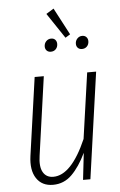

<svg xmlns="http://www.w3.org/2000/svg" viewBox="-58 -888 589 939"><g transform="rotate(-5 236.5 -418.0)"><path d="M241.2 -847.2 311 -714.8 287.1 -700.2 204.1 -824.2ZM210 -638.2Q197.3 -638.2 189.7 -646Q182.1 -653.8 182.1 -666Q182.1 -681.2 192.1 -691.7Q202.1 -702.1 216.8 -702.1Q229.5 -702.1 236.8 -694.1Q244.1 -686 244.1 -673.8Q244.1 -658.2 234.6 -648.2Q225.1 -638.2 210 -638.2ZM362.8 -638.2Q350.1 -638.2 342.5 -646Q335 -653.8 335 -666Q335 -681.2 345 -691.7Q355 -702.1 369.1 -702.1Q381.8 -702.1 389.4 -694.1Q397 -686 397 -673.8Q397 -658.2 387.5 -648.2Q377.9 -638.2 362.8 -638.2ZM164.1 11.2Q109.9 11.2 83 -29.3Q56.2 -69.8 65.9 -139.2L120.1 -522H165L110.8 -137.2Q102.5 -83.5 118.4 -55.7Q134.3 -27.8 168.9 -27.8Q257.3 -27.8 332 -199.2L377.9 -522H421.9L348.1 0H312L327.1 -131.8Q295.4 -65.4 256.6 -27.1Q217.8 11.2 164.1 11.2Z"/></g></svg>

Font: Fira Sans Compressed ExtraLight
Style: Italic
Weight: 250
Width: 3
Italic angle: -8°
Designer: Carrois Corporate & Edenspiekermann AG
Foundry: Carrois Corporate GbR & Edenspiekermann AG
Version: Version 4.203;PS 004.203;hotconv 1.0.88;makeotf.lib2.5.64775